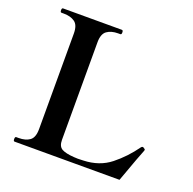

<svg xmlns="http://www.w3.org/2000/svg" viewBox="-129 -867 1001 998"><g transform="rotate(20 371.0 -368.5)"><path d="M54 0Q50 0 48.5 -3Q47 -6 47 -13Q47 -25 54 -25H67Q105 -25 128 -41.5Q151 -58 151 -105V-633Q151 -680 127.5 -696.5Q104 -713 67 -713H54Q50 -713 48.5 -716Q47 -719 47 -726Q47 -737 54 -737H379Q386 -737 386 -725Q386 -719 384.5 -716Q383 -713 379 -713H367Q329 -713 305.5 -696Q282 -679 282 -633V-93Q282 -57 303.5 -45Q325 -33 371 -30L393 -29L423 -30Q511 -33 572 -81.5Q633 -130 681 -197Q685 -202 689 -202Q693 -202 696 -199Q704 -195 704 -191L703 -186Q699 -174 681 -129Q650 -45 634 0Z"/></g></svg>

Font: Shippori Mincho
Style: Bold
Weight: 700
Designer: FONTDASU
Foundry: FONTDASU / Google Inc. / but / Adobe
Version: Version 3.110; ttfautohint (v1.8.3)